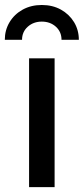

<svg xmlns="http://www.w3.org/2000/svg" viewBox="-55 -769 344 789"><path d="M64.5 0V-529.3H169.4V0ZM116.7 -748.5Q161.1 -748.5 195.3 -729.5Q229.5 -710.4 249.3 -678Q269 -645.5 269 -605.5H197.8Q197.8 -638.2 174.6 -659.2Q151.4 -680.2 116.7 -680.2Q82.5 -680.2 59.1 -659.2Q35.6 -638.2 35.6 -605.5H-35.2Q-35.2 -645.5 -15.6 -678Q3.9 -710.4 38.3 -729.5Q72.8 -748.5 116.7 -748.5Z"/></svg>

Font: Inter 24pt Medium
Style: Regular
Weight: 500
Designer: Rasmus Andersson
Foundry: rsms
Version: Version 4.001;git-66647c0bb